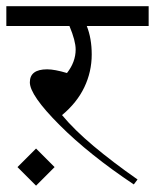

<svg xmlns="http://www.w3.org/2000/svg" viewBox="-20 -586 489 606"><path d="M449.2 -566.4V-503.9H253.9Q269.5 -464.8 269.5 -414.1Q269.5 -359.4 246.1 -310.5Q222.7 -261.7 175.8 -222.7Q214.8 -175.8 275.4 -125Q335.9 -74.2 414.1 -19.5L402.3 -3.9Q332 -50.8 273.4 -97.7Q214.8 -144.5 168 -191.4Q74.2 -285.2 74.2 -326.2Q74.2 -367.2 128.9 -367.2Q152.3 -367.2 191.4 -355.5Q218.8 -390.6 218.8 -429.7Q218.8 -457 199.2 -503.9H0V-566.4ZM152.3 -58.6 93.8 0 35.2 -58.6 93.8 -117.2Z"/></svg>

Font: 和音 by 宁静之雨，公众号njzyshare
Style: Regular
Weight: 400
Designer: Steve Matteson
Foundry: Ascender Corporation
Version: Version 6.00;June 8, 2018;FontCreator 11.0.0.2388 32-bit